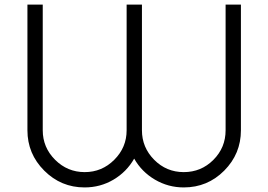

<svg xmlns="http://www.w3.org/2000/svg" viewBox="-20 -820 1174 840"><path d="M967 -250V-800H1034V-250Q1034 -147 961 -73.5Q888 0 784 0Q716 0 658 -34Q600 -68 567 -126Q534 -68 476.5 -34Q419 0 350 0Q247 0 173.5 -73.5Q100 -147 100 -250V-800H167V-250Q167 -175 221 -121Q275 -67 350.5 -67Q426 -67 480 -121Q534 -175 534 -250V-800H601V-250Q601 -175 654.5 -121Q708 -67 784 -67Q860 -67 913.5 -120.5Q967 -174 967 -250Z"/></svg>

Font: Dune Rise
Style: Regular
Weight: 400
Version: Version 001.000